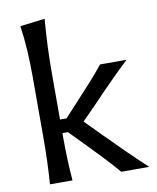

<svg xmlns="http://www.w3.org/2000/svg" viewBox="-87 -857 755 924"><g transform="rotate(-10 290.0 -394.5)"><path d="M82 0Q85.9 -58.1 87.9 -112.3Q89.8 -166.5 89.8 -231.9V-523.9Q89.8 -590.3 86.2 -652.3Q82.5 -714.4 73.7 -774.4L194.8 -789.1Q189.5 -725.1 186.5 -659.7Q183.6 -594.2 183.6 -523.9V-298.8H215.8L289.6 -379.4Q323.7 -416 356.7 -452.6Q389.6 -489.3 419.4 -526.4H548.8Q499.5 -480 453.9 -433.8Q408.2 -387.7 364.3 -341.3L293.5 -269.5L375.5 -186.5Q421.4 -140.1 469 -93.3Q516.6 -46.4 566.9 0H430.2Q399.9 -35.6 366.5 -71.3Q333 -106.9 298.3 -142.6L210.4 -232.4H183.6V-216.3Q183.6 -157.7 185.5 -106.4Q187.5 -55.2 191.9 0Z"/></g></svg>

Font: Pinar-DS1-FD Medium
Style: Regular
Weight: 500
Designer: Amin Abedi
Version: Version 3.000